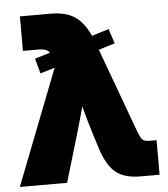

<svg xmlns="http://www.w3.org/2000/svg" viewBox="-54 -775 719 822"><g transform="rotate(-5 305.5 -364.0)"><path d="M128.4 -476.6 110.8 -541.5 177.2 -561.5Q163.1 -579.1 132.3 -579.1H62V-727.5H194.8Q257.3 -727.5 296.4 -702.4Q335.4 -677.2 362.3 -617.7L435.5 -640.1L456.1 -577.1L386.2 -555.7L518.1 -196.3Q527.8 -169.4 536.1 -158.9Q544.4 -148.4 571.3 -148.4H598.6V0H516.6Q447.3 0 409.7 -31Q372.1 -62 348.1 -138.7L323.2 -218.8Q315.4 -243.7 308.3 -269Q301.3 -294.4 294.4 -319.8Q287.6 -294.4 280.5 -269.3Q273.4 -244.1 266.1 -218.8L201.2 0H-2L190.9 -495.6Z"/></g></svg>

Font: Inter Display Black
Style: Regular
Weight: 900
Designer: Rasmus Andersson
Foundry: rsms
Version: Version 4.000;git-a52131595